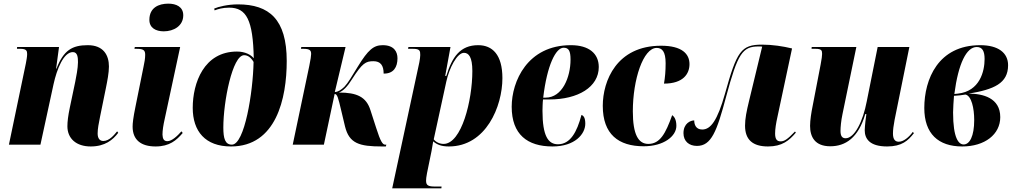

<svg xmlns="http://www.w3.org/2000/svg" viewBox="-20 -794 5567 1054"><path d="M478 10C556 10 600 -26 629 -65L623 -73C608 -55 581 -20 547 -20C528 -20 516 -34 516 -61C516 -88 522 -116 529 -152L562 -314C569 -349 578 -394 578 -429C578 -491 548 -546 462 -546C376 -546 329 -518 290 -417H288L304 -536H74L73 -526H92C126 -526 129 -514 129 -497C129 -483 125 -462 122 -446L29 0H202L274 -332C292 -414 329 -508 380 -508C407 -508 408 -476 408 -452C408 -420 398 -370 393 -345L363 -202C354 -159 350 -126 350 -101C350 -33 399 10 478 10Z M879 -622C934 -622 986 -652 986 -710C986 -757 947 -774 904 -774C851 -774 800 -752 800 -685C800 -641 835 -622 879 -622ZM834 10C911 10 949 -24 983 -64L976 -73C955 -49 924 -19 899 -19C878 -19 873 -34 872 -55C872 -78 876 -105 885 -145L969 -536H720L718 -526H731C769 -526 777 -517 777 -493C777 -473 773 -451 768 -428L724 -210C711 -147 708 -117 708 -99C708 -26 754 10 834 10Z M1248 10C1496 10 1554 -253 1554 -459C1554 -688 1458 -770 1286 -770C1231 -770 1178 -757 1156 -747L1158 -737C1176 -744 1202 -752 1238 -752C1333 -752 1369 -684 1373 -474C1358 -493 1326 -511 1281 -511C1099 -511 1038 -338 1038 -202C1038 -73 1107 10 1248 10ZM1253 0C1216 0 1206 -33 1206 -94C1206 -237 1256 -491 1320 -491C1340 -491 1357 -479 1372 -454C1369 -289 1323 0 1253 0Z M2077 10H2098L2101 0H2094C2081 0 2069 -16 2045 -92L2014 -188C1991 -262 1940 -286 1840 -286C1863 -294 1887 -318 1913 -360C1969 -448 1988 -458 2030 -458C2069 -458 2086 -435 2086 -390C2141 -389 2162 -426 2162 -474C2162 -509 2144 -546 2081 -546C2031 -546 2001 -521 1944 -428C1911 -374 1891 -339 1870 -317C1852 -300 1835 -289 1818 -289L1877 -536H1634L1632 -526H1646C1684 -526 1688 -515 1688 -497C1688 -489 1685 -466 1678 -433L1587 0H1758L1817 -278C1832 -278 1837 -255 1853 -188L1874 -100C1897 -6 1953 10 2077 10Z M2282 -452 2133 240H2403L2404 230H2369C2331 230 2319 224 2319 198C2319 188 2320 179 2324 157L2349 35C2353 13 2356 -3 2358 -18C2379 0 2403 10 2444 10C2648 10 2738 -210 2738 -365C2738 -494 2683 -546 2605 -546C2507 -546 2462 -482 2430 -377H2424L2453 -536H2222L2220 -526H2247C2285 -526 2287 -515 2287 -492C2287 -483 2285 -468 2282 -452ZM2415 -4C2393 -4 2373 -14 2361 -29L2430 -346C2446 -420 2489 -504 2527 -504C2553 -504 2573 -481 2573 -404C2573 -243 2514 -4 2415 -4Z M3013 10C3136 10 3193 -58 3193 -115C3193 -147 3184 -159 3172 -163C3147 -68 3110 -2 3043 -2C2990 -2 2958 -46 2958 -186C2958 -195 2959 -236 2961 -248H2996C3153 -248 3267 -316 3267 -426C3267 -501 3212 -546 3114 -546C2875 -546 2789 -347 2789 -208C2789 -56 2875 10 3013 10ZM2975 -258H2962C2983 -436 3031 -532 3074 -532C3102 -532 3112 -515 3112 -467C3112 -370 3067 -258 2975 -258Z M3514 9C3623 9 3693 -46 3693 -103C3693 -138 3681 -154 3670 -162C3634 -61 3603 -4 3539 -4C3484 -4 3454 -56 3454 -183C3454 -358 3511 -531 3585 -531C3614 -531 3634 -512 3634 -447C3634 -405 3631 -369 3625 -335C3731 -335 3765 -389 3765 -442C3765 -498 3724 -543 3609 -543C3365 -543 3289 -350 3289 -213C3289 -57 3375 9 3514 9Z M4196 10C4273 10 4312 -22 4349 -66L4344 -72C4302 -28 4285 -18 4265 -18C4245 -18 4235 -30 4235 -61C4235 -86 4240 -117 4248 -153L4328 -528C4279 -540 4220 -549 4164 -549C4048 -549 4025 -513 3960 -280C3918 -131 3881 -83 3835 -83C3799 -83 3791 -112 3791 -133C3771 -133 3732 -117 3732 -63C3732 -19 3762 7 3806 7C3885 7 3915 -72 3966 -263C4030 -501 4056 -539 4144 -539C4152 -539 4158 -539 4164 -538L4092 -240C4078 -182 4070 -143 4070 -104C4070 -27 4112 10 4196 10Z M4850 10C4931 10 4965 -22 4997 -63L4991 -70C4970 -41 4940 -16 4914 -16C4893 -16 4882 -30 4882 -61C4882 -80 4885 -105 4891 -136L4972 -536H4798L4738 -237C4717 -127 4671 -35 4622 -35C4604 -35 4594 -46 4594 -75C4594 -94 4597 -131 4605 -168L4681 -536H4436L4435 -526H4457C4490 -526 4493 -517 4493 -498C4493 -487 4491 -473 4485 -440L4441 -212C4434 -178 4427 -134 4427 -103C4427 -43 4453 9 4538 9C4621 9 4692 -37 4730 -168H4736C4734 -158 4727 -98 4727 -79C4727 -34 4752 10 4850 10Z M5262 10C5386 10 5471 -56 5471 -151C5471 -257 5375 -280 5298 -280C5436 -303 5514 -336 5514 -436C5514 -504 5460 -546 5361 -546C5130 -546 5054 -359 5054 -201C5054 -60 5131 10 5262 10ZM5238 -280 5219 -278C5241 -447 5286 -536 5342 -536C5373 -536 5385 -513 5385 -470C5385 -403 5359 -293 5238 -280ZM5270 -1C5243 -1 5212 -34 5212 -177C5212 -192 5215 -248 5217 -268C5240 -269 5263 -272 5280 -275C5313 -268 5328 -200 5328 -135C5328 -46 5303 -1 5270 -1Z"/></svg>

Font: Noto Serif Display Condensed Black
Style: Italic
Weight: 900
Width: 3
Italic angle: -12°
Designer: Monotype Design Team
Foundry: Monotype Imaging Inc.
Version: Version 2.009